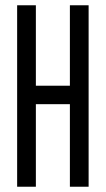

<svg xmlns="http://www.w3.org/2000/svg" viewBox="-20 -708 402 728"><path d="M45 0V-688H116V-383H245V-688H316V0H245V-313H116V0Z"/></svg>

Font: Saira UltraCondensed Medium
Style: Regular
Weight: 500
Width: 1
Designer: Hector Gatti with collaboration of the Omnibus-Type team
Foundry: Omnibus-Type
Version: Version 1.101